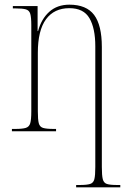

<svg xmlns="http://www.w3.org/2000/svg" viewBox="-20 -562 556 822"><path d="M306 240V230H322Q352 230 366 225.5Q380 221 384 205Q388 189 388 153V-364Q388 -441 363 -484Q338 -527 277 -527Q212 -527 177 -479.5Q142 -432 142 -336V-85Q142 -50 146 -34.5Q150 -19 164 -14.5Q178 -10 210 -10H220V0H31V-10H45Q76 -10 90.5 -14.5Q105 -19 109.5 -34.5Q114 -50 114 -85V-454Q114 -488 109.5 -503Q105 -518 90.5 -522Q76 -526 47 -526H35V-536H141V-429H143Q157 -481 191 -511.5Q225 -542 277 -542Q350 -542 383 -498Q416 -454 416 -361V153Q416 189 420 205Q424 221 437.5 225.5Q451 230 481 230H495V240Z"/></svg>

Font: Noto Serif Display Condensed Thin
Style: Regular
Weight: 100
Width: 3
Designer: Monotype Design Team
Foundry: Monotype Imaging Inc.
Version: Version 2.009